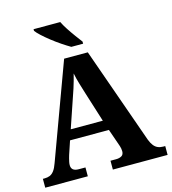

<svg xmlns="http://www.w3.org/2000/svg" viewBox="-132 -1038 1024 1145"><g transform="rotate(-15 380.0 -465.5)"><path d="M4.6 0V-54.6H15.6Q33.4 -54.6 47.6 -60.3Q61.8 -66 73.8 -81.6Q85.8 -97.2 96.2 -126.8L312.4 -714H458.6L669.4 -118Q678.4 -95 689.4 -81Q700.4 -67 714.9 -60.8Q729.4 -54.6 747.8 -54.6H760V0H422V-54.6H456.8Q476.8 -54.6 490.6 -62.6Q504.4 -70.6 504.4 -91.6Q504.4 -100 502.8 -108.1Q501.2 -116.2 498.9 -123.6Q496.6 -131 494.6 -136.2L460.4 -234.4H220.4L192.6 -151.2Q190.2 -143.2 187.3 -132.6Q184.4 -122 182.3 -111.3Q180.2 -100.6 180.2 -92.2Q180.2 -73.6 191.4 -64.1Q202.6 -54.6 226.4 -54.6H267.4V0ZM241.6 -297H439.6L381.8 -480.4Q372 -512.4 361.7 -546.1Q351.4 -579.8 344.6 -614Q339.2 -591.8 333 -570.3Q326.8 -548.8 320.1 -527.4Q313.4 -506 305.4 -484.2ZM372.2 -771Q348.2 -785 319.2 -804.5Q290.2 -824 262.2 -846Q234.2 -868 212.5 -888Q190.8 -908 181.8 -921V-931H346.6Q357.2 -909 374.8 -882Q392.4 -855 411.5 -829Q430.6 -803 445 -784V-771Z"/></g></svg>

Font: Noto Serif Hentaigana ExtraLight
Style: Regular
Weight: 200
Designer: Kazuhiro Yamada
Foundry: nipponia
Version: Version 1.000